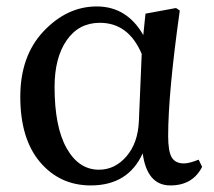

<svg xmlns="http://www.w3.org/2000/svg" viewBox="-20 -561 665 596"><path d="M411.1 -184.6 419.9 -393.6Q378.9 -490.2 290 -490.2Q224.6 -490.2 187 -436Q149.4 -381.8 149.4 -291Q149.4 -167 187 -100.6Q224.6 -34.2 287.1 -34.2Q336.9 -34.2 372.6 -75.7Q408.2 -117.2 411.1 -184.6ZM596.7 -65.4 607.4 -43Q578.1 14.6 508.8 14.6Q436.5 14.6 422.9 -85Q377.9 14.6 261.7 14.6Q166 14.6 104.5 -57.6Q43 -129.9 43 -260.7Q43 -387.7 115.7 -464.4Q188.5 -541 280.3 -541Q374 -541 424.8 -452.1L431.6 -518.6L526.4 -536.1L538.1 -528.3Q502 -272.5 502 -138.7Q502 -90.8 513.2 -72.3Q524.4 -53.7 550.8 -53.7Q567.4 -53.7 596.7 -65.4Z"/></svg>

Font: GenYoMin TW TTF SemiBold
Style: Regular
Weight: 600
Version: Version 1.300